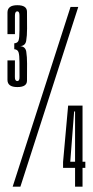

<svg xmlns="http://www.w3.org/2000/svg" viewBox="-20 -700 349 720"><path d="M45 -373.5Q81 -373.5 81.2 -397.2Q81.5 -421 81.5 -461Q81.5 -487 78.5 -506.2Q75.5 -525.5 55.5 -527Q75 -528 78.2 -546.8Q81.5 -565.5 81.5 -593Q81.5 -632 81.2 -656.2Q81 -680.5 45 -680.5Q8 -680.5 8 -653Q8 -625.5 8 -572H36Q36 -626 36 -641.8Q36 -657.5 45 -657.5Q53 -657.5 53 -642Q53 -626.5 53 -586.5Q53 -559 49.8 -548.8Q46.5 -538.5 33.5 -537.5V-515.5Q46 -514.5 49.5 -504Q53 -493.5 53 -467Q53 -426.5 53.2 -411.2Q53.5 -396 45 -396Q35.5 -396 35.8 -411.5Q36 -427 36 -473.5H8Q8 -427.5 8 -400.5Q8 -373.5 45 -373.5ZM27.5 0H56.5L273.5 -674H244.5ZM261.5 0H289.5V-70.5H300V-93.5H289.5V-304H235.5L216.5 -92.5V-70.5H261.5ZM243.5 -93.5 258 -282H261.5V-93.5Z"/></svg>

Font: Anybody UltraCondensed Light
Style: Regular
Weight: 300
Width: 1
Version: Version 1.113;gftools[0.9.25]